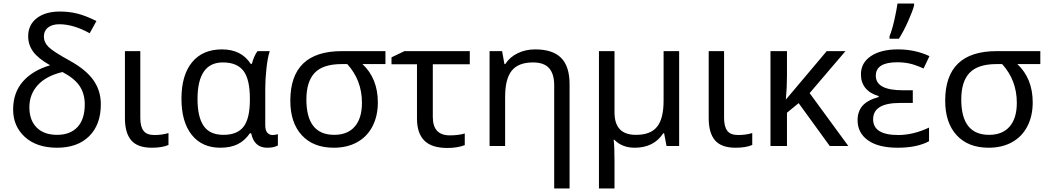

<svg xmlns="http://www.w3.org/2000/svg" viewBox="-20 -825 5923 1085"><path d="M459 -234.9Q459 -295.4 429.9 -338.9Q400.9 -382.3 333 -418Q240.7 -396 193.4 -344Q146 -292 146 -218.8Q146 -145.5 187.3 -104.2Q228.5 -63 302.7 -63Q377 -63 418 -107.2Q459 -151.4 459 -234.9ZM314.9 -688Q274.9 -688 251.5 -669.4Q228 -650.9 228 -618.2Q228 -585.4 254.6 -559.3Q281.2 -533.2 373.5 -482.4Q465.8 -431.6 507.8 -372.1Q549.8 -312.5 549.8 -235.8Q549.8 -120.6 483.9 -55.4Q418 9.8 302.7 9.8Q187.5 9.8 120.8 -50.8Q54.2 -111.3 54.2 -206.1Q54.2 -300.8 108.9 -363.8Q163.6 -426.8 263.2 -456.1Q195.3 -494.6 167.2 -533.4Q139.2 -572.3 139.2 -620.1Q139.2 -684.6 187.7 -722.2Q236.3 -759.8 318.8 -759.8Q369.6 -759.8 416 -748.5Q462.4 -737.3 524.9 -706.1L486.8 -637.2Q395 -688 314.9 -688Z M837.9 9.8Q757.8 9.8 721.9 -31.7Q686 -73.2 686 -157.2V-536.1H772.9V-158.2Q772.9 -109.9 791 -85.9Q809.1 -62 852.5 -62Q896 -62 932.1 -73.2V-5.9Q897 9.8 837.9 9.8Z M1225.1 9.8Q1121.6 9.8 1063.5 -63Q1005.4 -135.7 1005.4 -267.6Q1005.4 -399.4 1064.9 -472.7Q1124.5 -545.9 1234.4 -545.9Q1344.2 -545.9 1397 -463.9H1403.3Q1415 -508.8 1435.1 -536.1H1504.4Q1492.7 -502.4 1485.8 -439.2Q1479 -376 1479 -326.2V-118.2Q1479 -87.4 1491 -74.7Q1502.9 -62 1519.5 -62Q1536.1 -62 1550.3 -66.9V-2.9Q1527.8 9.8 1489.7 9.8Q1416.5 9.8 1399.4 -71.8H1392.1Q1362.8 -29.3 1322.5 -9.8Q1282.2 9.8 1225.1 9.8ZM1392.1 -261.2V-267.1Q1392.1 -377 1355.7 -424.6Q1319.3 -472.2 1239.3 -472.2Q1096.2 -472.2 1096.2 -265.1Q1096.2 -164.6 1130.6 -113.8Q1165 -63 1243.2 -63Q1321.3 -63 1356.7 -109.4Q1392.1 -155.8 1392.1 -261.2Z M1711.4 -262.7Q1711.4 -63 1868.7 -63Q1944.3 -63 1984.9 -109.9Q2025.4 -156.7 2025.4 -244.1Q2025.4 -371.6 1942.4 -462.9H1911.6Q1805.2 -462.9 1758.3 -413.3Q1711.4 -363.8 1711.4 -262.7ZM2115.2 -246.1Q2115.2 -169.9 2085.2 -111.6Q2055.2 -53.2 1998.8 -21.7Q1942.4 9.8 1866.2 9.8Q1750.5 9.8 1685.5 -60.8Q1620.6 -131.3 1620.6 -255.9Q1620.6 -536.1 1911.6 -536.1H2158.2V-462.9H2028.3Q2115.2 -381.3 2115.2 -246.1Z M2336.4 -154.8V-461.9H2192.4V-501L2265.6 -536.1H2634.8V-461.9H2425.8V-164.1Q2425.8 -60.1 2521.5 -60.1Q2572.3 -60.1 2606.4 -70.8V-4.9Q2564.5 11.2 2508.8 11.2Q2419.4 11.2 2377.9 -30.5Q2336.4 -72.3 2336.4 -154.8Z M3111.8 240.2V-342.8Q3111.8 -407.2 3083 -439.7Q3054.2 -472.2 2991.7 -472.2Q2909.2 -472.2 2871.8 -425.5Q2834.5 -378.9 2834.5 -277.8V0H2746.6V-536.1H2817.4L2830.6 -462.9H2835.4Q2860.4 -502.4 2905.3 -524.2Q2950.2 -545.9 3004.4 -545.9Q3103 -545.9 3150.9 -498Q3198.7 -450.2 3198.7 -349.1V240.2Z M3452.6 -189.9Q3452.6 -63 3572.8 -63Q3655.8 -62.5 3692.9 -108.4Q3730 -154.3 3730 -256.8V-536.1H3817.9V0H3746.6L3732.9 -71.8H3728Q3674.8 9.8 3566.9 9.8Q3495.6 9.8 3451.7 -35.2H3447.8Q3452.6 1 3452.6 84V240.2H3364.7V-536.1H3452.6Z M4136.7 9.8Q4056.6 9.8 4020.8 -31.7Q3984.9 -73.2 3984.9 -157.2V-536.1H4071.8V-158.2Q4071.8 -109.9 4089.8 -85.9Q4107.9 -62 4151.4 -62Q4194.8 -62 4231 -73.2V-5.9Q4195.8 9.8 4136.7 9.8Z M4427.2 0H4334V-536.1H4427.2V-397Q4427.2 -329.1 4420.9 -262.2L4651.9 -536.1H4757.8L4555.2 -298.8L4773.9 0H4668.9L4493.2 -242.2L4427.2 -188Z M5056.2 -62Q5140.6 -62 5230 -104V-26.9Q5162.1 9.8 5052.7 9.8Q4943.4 9.8 4884.8 -32.2Q4826.2 -74.2 4826.2 -146Q4826.2 -194.3 4853.5 -226.6Q4880.9 -258.8 4945.3 -276.9V-282.2Q4897 -295.9 4871.1 -327.1Q4845.2 -358.4 4845.2 -403.8Q4844.7 -469.7 4901.4 -507.8Q4958 -545.9 5054.7 -545.9Q5151.4 -545.9 5232.4 -507.8L5199.2 -438Q5150.9 -459.5 5118.7 -466.3Q5086.4 -473.1 5050.3 -473.1Q4929.2 -473.1 4929.2 -397Q4929.2 -314.9 5082 -314.9H5138.2V-243.2H5065.4Q4914.1 -243.2 4914.1 -150.9Q4914.1 -62 5056.2 -62ZM5145.5 -805.2V-793.9Q5137.7 -763.2 5112.3 -706.1Q5086.9 -648.9 5059.6 -606H5006.8V-620.1Q5021.5 -656.2 5034.2 -712.9Q5046.9 -769.5 5051.8 -805.2Z M5412.1 -262.7Q5412.1 -63 5569.3 -63Q5645 -63 5685.5 -109.9Q5726.1 -156.7 5726.1 -244.1Q5726.1 -371.6 5643.1 -462.9H5612.3Q5505.9 -462.9 5459 -413.3Q5412.1 -363.8 5412.1 -262.7ZM5815.9 -246.1Q5815.9 -169.9 5785.9 -111.6Q5755.9 -53.2 5699.5 -21.7Q5643.1 9.8 5566.9 9.8Q5451.2 9.8 5386.2 -60.8Q5321.3 -131.3 5321.3 -255.9Q5321.3 -536.1 5612.3 -536.1H5858.9V-462.9H5729Q5815.9 -381.3 5815.9 -246.1Z"/></svg>

Font: NotoSans
Style: Regular
Weight: 400
Designer: Monotype Design team
Foundry: Monotype Imaging Inc.
Version: Version 1.04